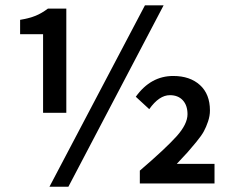

<svg xmlns="http://www.w3.org/2000/svg" viewBox="-20 -686 867 718"><path d="M141.1 -264.2V-558.1H55.2V-611.8Q90.3 -617.7 113 -627Q135.7 -636.2 159.2 -653.8H228V-264.2ZM165 12.2 522 -666H591.8L235.8 12.2ZM502.9 0V-47.9Q599.1 -130.4 640.1 -176Q681.2 -221.7 681.2 -258.8Q681.2 -292 663.6 -311Q646 -330.1 615.2 -330.1Q575.2 -330.1 538.1 -277.8L487.8 -324.2Q543.5 -401.9 627.9 -401.9Q690.4 -401.9 727.8 -367.9Q765.1 -334 765.1 -272.9Q765.1 -252.9 758.1 -231.9Q751 -210.9 742.4 -195.1Q733.9 -179.2 713.6 -154.5Q693.4 -129.9 681.4 -116.5Q669.4 -103 641.1 -73.2H782.2V0Z"/></svg>

Font: Toshiba Sans Medium
Style: Regular
Weight: 500
Designer: Paul D. Hunt
Foundry: Toshiba Corporation
Version: Version 2.020;PS 2.0;hotconv 1.0.86;makeotf.lib2.5.63406